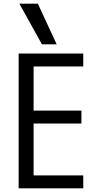

<svg xmlns="http://www.w3.org/2000/svg" viewBox="-20 -1020 540 1040"><path d="M81 0V-730H431V-660H162V-421H421V-351H162V-70H431V0ZM207 -780 85 -1000H185L287 -780Z"/></svg>

Font: M PLUS Code Latin
Style: Regular
Weight: 400
Designer: Coji Morishita
Foundry: UNDERFOREST DESIGN
Version: Version 1.002; ttfautohint (v1.8.3)